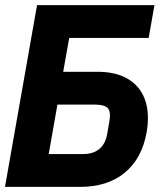

<svg xmlns="http://www.w3.org/2000/svg" viewBox="-20 -729 640 749"><path d="M124.5 -709H582.5L560 -581H250L226.5 -449H361.5Q423 -449 467 -427.5Q511 -406 534 -365.5Q557 -325 557 -268.5Q557 -241 552 -213Q534 -111 467 -55.5Q400 0 292.5 0H-0.5ZM398 -205.5 406.5 -254.5Q409 -269.5 409 -279Q409 -302.5 395 -311.8Q381 -321 347 -321H204L170 -128H303Q343.5 -128 367.2 -147.5Q391 -167 398 -205.5Z"/></svg>

Font: JuliaMono Black
Style: Italic
Weight: 900
Italic angle: -9°
Monospace: yes
Designer: cormullion
Foundry: corm
Version: Version 0.057; ttfautohint (v1.8.4)